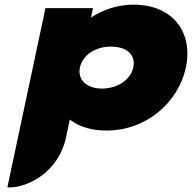

<svg xmlns="http://www.w3.org/2000/svg" viewBox="-20 -548 834 828"><path d="M372.4 -472.5 381 -513H176L11.7 260.2L27 260C90.5 259 229.8 203.6 264.6 45L281 -32.2C320.5 -1.9 373.5 15 439.4 15C612.7 15 750 -108 781.6 -257C813.3 -406 728 -528 554.9 -528C487.5 -528 424.2 -506.1 372.4 -472.5ZM324.6 -256.9C335.8 -309.6 390.2 -347 458.2 -347C529.5 -347 566 -309.7 554.7 -256.9C543.4 -203.7 485.6 -166 419.7 -166C355.1 -166 313.3 -203.6 324.6 -256.9Z"/></svg>

Font: Hussar Nova
Style: 96
Weight: 700
Foundry: Cannot Into Space Fonts
Version: Version 0.99